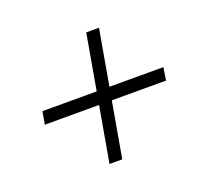

<svg xmlns="http://www.w3.org/2000/svg" viewBox="-92 -608 784 722"><g transform="rotate(-20 300.0 -247.5)"><path d="M53 -222 62 -273H279L318 -495H369L330 -273H546L538 -222H321L282 0H231L270 -222Z"/></g></svg>

Font: Livvic Light
Style: Italic
Weight: 300
Italic angle: -10°
Designer: Jacques Le Bailly, Baron von Fonthausen
Version: Version 1.001; ttfautohint (v1.8.2)